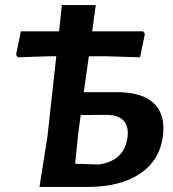

<svg xmlns="http://www.w3.org/2000/svg" viewBox="-20 -727 681 754"><path d="M135 7 166 -188 201 -506H171L50 -502L43 -512L62 -604H212L223 -707H356L342 -604H542L549 -594L530 -502L399 -506H329L309 -365H440Q538 -365 584 -321.5Q630 -278 620 -194Q608 -98 530.5 -45.5Q453 7 324 7ZM287 -201 275 -84 367 -81Q470 -95 481 -190Q486 -233 463.5 -255Q441 -277 391 -276L297 -275Z"/></svg>

Font: Alegreya Sans
Style: Bold Italic
Weight: 700
Italic angle: -7°
Designer: Juan Pablo del Peral
Foundry: Huerta Tipografica
Version: Version 2.007